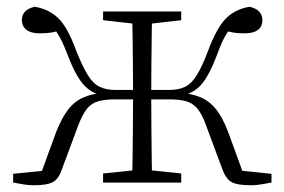

<svg xmlns="http://www.w3.org/2000/svg" viewBox="-20 -542 844 570"><path d="M19 0V-26L137 -38L97 -14L147 -151Q164 -193 182.5 -217Q201 -241 227 -252.5Q253 -264 292 -267L288 -257Q250 -265 226.5 -292.5Q203 -320 180 -381Q165 -420 152.5 -440Q140 -460 121 -479L167 -453Q151 -449 135.5 -446Q120 -443 98 -443Q72 -443 58.5 -453.5Q45 -464 45 -483Q45 -513 83 -522Q125 -515 153 -488Q181 -461 206 -392Q225 -344 241 -318.5Q257 -293 276.5 -284Q296 -275 323 -275H402V-247H324Q292 -247 272 -241.5Q252 -236 238.5 -219.5Q225 -203 212 -169L164 -40Q155 -12 138 -2Q121 8 80 8Q66 8 50.5 5.5Q35 3 19 0ZM786 0Q770 3 754.5 5.5Q739 8 725 8Q683 8 666.5 -2Q650 -12 640 -40L592 -169Q580 -203 566 -219.5Q552 -236 532.5 -241.5Q513 -247 481 -247H402V-275H482Q510 -275 529 -284Q548 -293 564 -318.5Q580 -344 598 -392Q624 -461 651.5 -488Q679 -515 721 -522Q759 -513 759 -482Q759 -463 745.5 -453Q732 -443 706 -443Q684 -443 669 -446Q654 -449 639 -453L683 -479Q664 -460 651.5 -440Q639 -420 625 -381Q602 -320 579 -292.5Q556 -265 516 -257L512 -267Q551 -264 577 -252.5Q603 -241 622 -217Q641 -193 657 -151L707 -14L668 -38L786 -26ZM372 0Q373 -24 373.5 -65.5Q374 -107 374.5 -156.5Q375 -206 375 -253V-270Q375 -310 374.5 -356Q374 -402 373.5 -443Q373 -484 372 -508H432Q431 -484 430.5 -443Q430 -402 429.5 -356Q429 -310 429 -270V-253Q429 -206 429.5 -156.5Q430 -107 430.5 -65.5Q431 -24 432 0ZM286 0V-27L393 -38H413L518 -27V0ZM286 -482V-508H518V-482L413 -470H393Z"/></svg>

Font: Source Han Serif JP VF
Style: Regular
Weight: 250
Designer: Ryoko NISHIZUKA 西塚涼子 (kana & ideographs); Frank Grießhammer (Latin, Greek & Cyrillic); Wenlong ZHANG 张文龙 (bopomofo); San
Foundry: Adobe
Version: Version 2.001;hotconv 1.1.0;makeotfexe 2.6.0